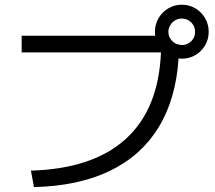

<svg xmlns="http://www.w3.org/2000/svg" viewBox="-20 -802 904 809"><path d="M658.2 -581.1H71.3V-651.4H633.8Q632.8 -662.1 632.8 -668Q632.8 -699.2 647.9 -725.3Q663.1 -751.5 689.2 -766.8Q715.3 -782.2 746.1 -782.2Q777.3 -782.2 803.2 -766.8Q829.1 -751.5 844.2 -725.3Q859.4 -699.2 859.4 -668Q859.4 -637.2 844.2 -611.1Q829.1 -585 803.2 -569.8Q777.3 -554.7 746.1 -554.7Q741.2 -554.7 732.4 -555.7Q721.2 -384.3 647.9 -264.9Q574.7 -145.5 442.4 -81.8Q310.1 -18.1 123 -13.7L110.4 -83Q371.6 -90.8 510 -216.6Q648.4 -342.3 658.2 -581.1ZM801.8 -668Q802.2 -682.6 794.7 -695.8Q787.1 -709 773.9 -716.6Q760.7 -724.1 746.1 -723.6Q731.4 -724.1 718.3 -716.6Q705.1 -709 697.3 -695.8Q689.5 -682.6 689.5 -668Q689.5 -649.9 700.2 -635.5Q710.9 -621.1 728 -615.2H734.4V-613.8Q740.2 -612.3 746.1 -612.3Q761.2 -612.3 774.2 -619.6Q787.1 -627 794.7 -639.9Q802.2 -652.8 801.8 -668Z"/></svg>

Font: Pretendard GOV
Style: Regular
Weight: 400
Designer: Base glyphs from Inter by Rasmus Andersson; Hangeul glyphs from Noto Sans CJK(Source Han Sans) by Jang Soo-young and Kan
Foundry: Kil Hyung-jin
Version: Version 1.309